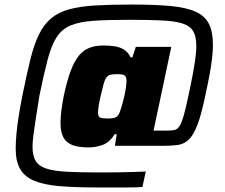

<svg xmlns="http://www.w3.org/2000/svg" viewBox="-20 -716 991 844"><path d="M404 108Q307 108 239 102Q171 96 129 78Q87 60 68 26Q49 -8 49 -62Q49 -90 52 -124.5Q55 -159 61.5 -201Q68 -243 78 -294Q97 -388 113.5 -455Q130 -522 152 -566Q174 -610 205.5 -636Q237 -662 284 -675Q331 -688 398.5 -692Q466 -696 560 -696Q662 -696 730.5 -689.5Q799 -683 840 -664.5Q881 -646 898.5 -611Q916 -576 916 -518Q916 -492 912 -458Q908 -424 900.5 -384Q893 -344 882 -294Q865 -212 848 -167.5Q831 -123 810.5 -103Q790 -83 763 -79Q736 -75 697 -75H485L493 -126H484Q461 -89 430 -78.5Q399 -68 368 -68Q326 -68 299 -78Q272 -88 259 -111.5Q246 -135 246 -176Q246 -198 249.5 -227.5Q253 -257 260 -293Q274 -359 290 -402.5Q306 -446 326.5 -471Q347 -496 373.5 -506Q400 -516 435 -516Q462 -516 484.5 -512.5Q507 -509 525 -498Q543 -487 554 -464H562L577 -510H733L655 -142H720Q737 -142 748.5 -145Q760 -148 769 -161.5Q778 -175 787 -206Q796 -237 808 -294Q819 -344 826.5 -384.5Q834 -425 838.5 -457Q843 -489 843 -514Q843 -554 830 -577.5Q817 -601 784.5 -612Q752 -623 694.5 -626Q637 -629 547 -629Q452 -629 390 -624.5Q328 -620 290 -604Q252 -588 229 -552.5Q206 -517 189.5 -454.5Q173 -392 153 -294Q143 -233 136.5 -189.5Q130 -146 126.5 -118Q123 -90 123 -71Q123 -30 137.5 -7.5Q152 15 185 25.5Q218 36 274.5 39Q331 42 416 42Q459 42 497 41.5Q535 41 567 40Q599 39 621 38L606 106Q593 107 578 107.5Q563 108 542 108Q521 108 488 108Q455 108 404 108ZM454 -195Q477 -195 488 -200Q499 -205 506 -222Q510 -232 515.5 -250.5Q521 -269 526 -290.5Q531 -312 533.5 -331Q536 -350 536 -361Q536 -379 527.5 -384.5Q519 -390 495 -390Q477 -390 466 -387.5Q455 -385 448 -376Q441 -367 435.5 -347Q430 -327 422 -292Q416 -266 413.5 -249Q411 -232 411 -220Q411 -203 421 -199Q431 -195 454 -195Z"/></svg>

Font: Saira Thin ExtraBold
Style: Italic
Weight: 800
Italic angle: -12°
Version: Version 1.101